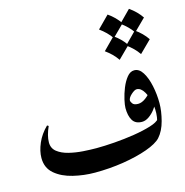

<svg xmlns="http://www.w3.org/2000/svg" viewBox="-97 -727 797 826"><g transform="rotate(-15 301.0 -314.5)"><path d="M546.9 -147 571.3 -210Q571.3 -174.8 560.3 -132.8Q549.3 -90.8 526.4 -65.4Q507.8 -45.4 461.4 -28.8Q415 -12.2 353.3 -2.4Q291.5 7.3 226.6 7.3Q177.7 7.3 129.9 -4.2Q82 -15.6 50.8 -42Q19.5 -68.4 19.5 -112.8Q19.5 -143.6 34.4 -178.2Q49.3 -212.9 79.1 -242.2L85.4 -238.3Q67.9 -199.2 67.9 -169.4Q67.9 -143.1 87.4 -127.7Q106.9 -112.3 137.2 -104.7Q167.5 -97.2 200.2 -95Q232.9 -92.8 259.8 -92.8Q294.9 -92.8 340.1 -96.2Q385.3 -99.6 428.7 -106.4Q472.2 -113.3 504.6 -123.3Q537.1 -133.3 546.9 -147ZM541.5 -136.7Q550.3 -171.4 544.7 -207.5Q539.1 -243.7 524.7 -268.3Q510.3 -293 491.7 -293Q481.9 -293 466.6 -279.1Q451.2 -265.1 451.2 -252.9Q451.2 -248.5 457.5 -239.5Q463.9 -230.5 482.4 -230.5Q498.5 -230.5 515.9 -243.4Q533.2 -256.3 538.6 -267.6L552.2 -218.8Q549.3 -205.1 537.4 -189.2Q525.4 -173.3 509.8 -162.4Q494.1 -151.4 478.5 -151.4Q449.2 -151.4 436.8 -171.9Q424.3 -192.4 424.3 -227.1Q424.3 -239.7 429.7 -263.9Q435.1 -288.1 445.3 -313.5Q455.6 -338.9 470 -356.7Q484.4 -374.5 502.4 -374.5Q524.4 -374.5 539.8 -349.9Q555.2 -325.2 563.2 -287.4Q571.3 -249.5 571.3 -210Q566.9 -185.1 559.1 -167.5Q551.3 -149.9 541.5 -136.7ZM454.1 -635.7Q486.3 -613.3 506.8 -583L454.1 -530.8Q443.8 -545.9 430.7 -558.8Q417.5 -571.8 401.9 -583ZM549.3 -635.7Q581.5 -613.3 602.1 -583L549.3 -530.8Q539.1 -545.9 525.9 -558.8Q512.7 -571.8 497.1 -583ZM454.1 -539.1Q486.3 -516.6 506.8 -486.3L454.1 -434.1Q443.8 -449.2 430.7 -462.2Q417.5 -475.1 401.9 -486.3ZM549.3 -539.1Q581.5 -516.6 602.1 -486.3L549.3 -434.1Q539.1 -449.2 525.9 -462.2Q512.7 -475.1 497.1 -486.3Z"/></g></svg>

Font: Lateef Medium
Style: Regular
Weight: 500
Designer: SIL International
Foundry: SIL International
Version: Version 4.200